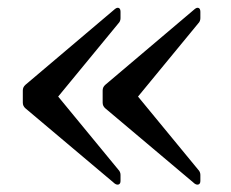

<svg xmlns="http://www.w3.org/2000/svg" viewBox="-20 -499 607 505"><path d="M297 -23Q297 -16 292.5 -14Q288 -12 282 -16L47 -214Q40 -220 40 -229V-261Q40 -270 47 -276L282 -475Q288 -480 292.5 -478Q297 -476 297 -468V-451Q297 -443 291 -437L133 -245L291 -53Q297 -47 297 -39ZM507 -23Q507 -16 502.5 -14Q498 -12 492 -16L257 -214Q250 -220 250 -229V-261Q250 -270 257 -276L492 -475Q498 -480 502.5 -478Q507 -476 507 -468V-451Q507 -443 501 -437L343 -245L501 -53Q507 -47 507 -39Z"/></svg>

Font: Zen Old Mincho Black
Style: Regular
Weight: 900
Designer: Yoshimichi Ohira
Foundry: Positype
Version: Version 1.001